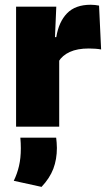

<svg xmlns="http://www.w3.org/2000/svg" viewBox="-20 -520 445 788"><path d="M220.5 -267.5 169.5 -367.5H211Q221 -430 255 -465.2Q289 -500.5 352.5 -500.5Q362 -500.5 370.2 -499.5Q378.5 -498.5 386.5 -497L395 -317Q385 -319 371.2 -320Q357.5 -321 344.5 -321Q297.5 -321 266.5 -306.8Q235.5 -292.5 220.5 -267.5ZM46 0V-492.5H211L204 -329.5H223V0ZM210.5 45Q211.5 54 212.5 65Q213.5 76 213.5 87Q213.5 134 198.8 172.8Q184 211.5 150.5 247L36.5 222Q50.5 193.5 58 161.2Q65.5 129 65.5 88.5Q65.5 77.5 65 67.2Q64.5 57 63.5 45Z"/></svg>

Font: Anek Latin ExtraBold
Style: Regular
Weight: 800
Designer: Yesha Goshar
Foundry: Ek Type
Version: Version 1.003